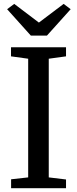

<svg xmlns="http://www.w3.org/2000/svg" viewBox="-20 -992 406 1012"><path d="M128.5 -57V-682.5L38 -695V-743H328V-695L237 -682.5V-57L328 -46V0H38.5V-47ZM142.5 -804.5 17.5 -943.5 55 -971.5 185 -873 315.5 -971.5 352.5 -943.5 227.5 -804.5Z"/></svg>

Font: Merriweather 28pt
Style: Regular
Weight: 400
Version: Version 2.100